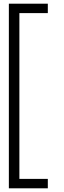

<svg xmlns="http://www.w3.org/2000/svg" viewBox="-20 -820 347 1040"><path d="M28 200H239V149H85V-749H239V-800H28Z"/></svg>

Font: Aspekta 250
Style: Regular
Weight: 250
Designer: Ivo Dolenc
Version: Version 2.000